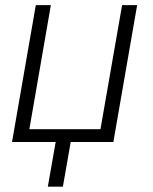

<svg xmlns="http://www.w3.org/2000/svg" viewBox="-20 -548 590 741"><path d="M118.2 -528.3 26.4 0H194.8L164.6 172.4H222.7L252.9 0H417.5L509.3 -528.3H451.2L367.7 -49.3H93.3L176.3 -528.3Z"/></svg>

Font: Roboto Light
Style: Italic
Weight: 300
Italic angle: -12°
Designer: Google
Version: Version 2.137; 2017